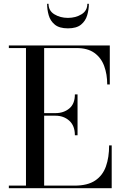

<svg xmlns="http://www.w3.org/2000/svg" viewBox="-20 -989 646 1009"><path d="M235 -969Q235 -932.5 265.8 -913.8Q296.5 -895 337 -895Q377.5 -895 408.2 -913.8Q439 -932.5 439 -969H447Q447 -938.5 438.2 -908.8Q429.5 -879 405.8 -859.5Q382 -840 337 -840Q292 -840 268.2 -859.5Q244.5 -879 236 -908.8Q227.5 -938.5 227.5 -969ZM373.5 -278Q373.5 -328.5 344 -354.8Q314.5 -381 271.5 -381H212V-13.5H371.5Q440 -13.5 479.8 -40Q519.5 -66.5 536.5 -114Q553.5 -161.5 553.5 -225H567V0H26.5V-13.5H116.5V-736.5H26.5V-750H557V-545H543.5Q543.5 -598.5 527.5 -642Q511.5 -685.5 476 -711Q440.5 -736.5 382 -736.5H212V-394.5H271.5Q314.5 -394.5 344 -418.8Q373.5 -443 373.5 -493H387.5V-278Z"/></svg>

Font: Bodoni Moda 16pt
Style: Regular
Weight: 400
Version: Version 2.3